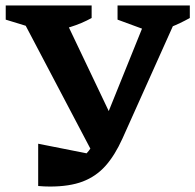

<svg xmlns="http://www.w3.org/2000/svg" viewBox="-20 -678 716 704"><path d="M120 4V-151L337 -108L272 -88Q290 -106 305 -124.5Q320 -143 333 -165.5Q346 -188 357 -217L531 -648H621V-598L429 -170Q401 -108 366.5 -69.5Q332 -31 283.5 -12.5Q235 6 163 6Q153 6 142 5.5Q131 5 120 4ZM325 -107 63 -605V-648H199L391 -245ZM151 -560 1 -606V-658H316V-612Q280 -592 238 -579Q196 -566 151 -560ZM536 -560 411 -606V-658H676V-612Q640 -592 607 -579Q574 -566 536 -560Z"/></svg>

Font: Piazzolla 24pt
Style: Bold
Weight: 700
Designer: Juan Pablo del Peral
Foundry: Huerta Tipografica
Version: Version 2.005